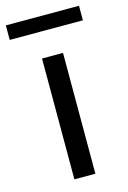

<svg xmlns="http://www.w3.org/2000/svg" viewBox="-141 -757 540 811"><g transform="rotate(-15 129.0 -351.5)"><path d="M172.4 -528.3V0H80.6V-528.3ZM289.1 -703.1V-639.6H-30.8V-703.1Z"/></g></svg>

Font: Bert Sans Medium
Style: Regular
Weight: 500
Designer: Christian Robertson, Adam Twardoch, & Cristiano Sobral
Foundry: Google
Version: Version 12.135;January 10, 2020;FontCreator 12.0.0.2547 64-b